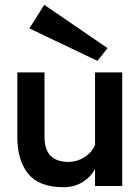

<svg xmlns="http://www.w3.org/2000/svg" viewBox="-20 -773 575 798"><path d="M488 -472V0H375V-71Q359 -39 324.5 -17Q290 5 244 5Q142 5 97 -51Q52 -107 52 -203V-472H165V-204Q165 -100 265 -100Q299 -100 330.5 -119.5Q362 -139 375 -171V-472ZM385 -520 102 -655 164 -753 427 -573Z"/></svg>

Font: Lil Grotesk Bold
Style: Regular
Weight: 700
Designer: Bastien Sozeau
Foundry: NBR — Bastien Sozeau
Version: Version 4.002; ttfautohint (v1.8.4.7-5d5b)